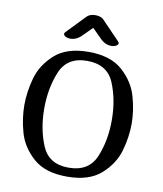

<svg xmlns="http://www.w3.org/2000/svg" viewBox="-97 -996 911 1075"><g transform="rotate(10 358.0 -459.0)"><path d="M357 0Q232 0 164.5 -60.5Q97 -121 75 -200Q53 -279 53 -354Q53 -429 75 -508Q97 -587 164.5 -648Q232 -709 357 -709Q482 -709 550 -648Q618 -587 640.5 -507.5Q663 -428 663 -354Q663 -279 640.5 -200Q618 -121 550 -60.5Q482 0 357 0ZM357 -658Q244 -658 205 -564Q166 -470 166 -354Q166 -239 205 -145Q244 -51 357 -51Q472 -51 511 -144.5Q550 -238 550 -354Q550 -470 511 -564Q472 -658 357 -658ZM241 -764Q225 -764 214 -770.5Q203 -777 203 -785Q203 -790 207 -794L309 -900Q326 -918 358 -918Q391 -918 407 -900L509 -794Q513 -790 513 -785Q513 -777 502 -770.5Q491 -764 475 -764Q439 -764 410 -794L358 -846L306 -794Q277 -764 241 -764Z"/></g></svg>

Font: Marmelad for Arash.Academy
Style: Regular
Weight: 400
Designer: Manvel Shmavonyan
Foundry: Cyreal
Version: Version 1.110;Glyphs 3.2 (3202)